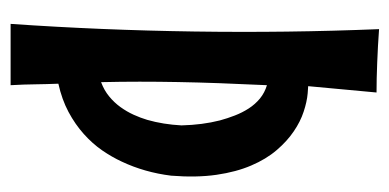

<svg xmlns="http://www.w3.org/2000/svg" viewBox="-212 -540 756 373"><g transform="rotate(90 166.5 -354.0)"><path d="M321.8 -308.1Q315.4 -256.3 294.4 -211.9Q285.6 -192.9 272.5 -173.8Q259.3 -154.8 240.7 -138.2Q222.2 -121.6 198 -108.6Q173.8 -95.7 143.1 -88.9Q144 -66.4 144.3 -44.4Q144.5 -22.5 146 3.9H26.9Q39.1 -171.9 41.7 -352.5Q44.4 -533.2 37.1 -711.9Q70.3 -709.5 102.1 -708.3Q133.8 -707 160.2 -707L147.9 -574.2L162.1 -573.2Q178.2 -571.8 197.5 -565.4Q216.8 -559.1 235.8 -546.1Q254.9 -533.2 272.2 -512.9Q289.6 -492.7 302 -463.6Q314.5 -434.6 320.1 -396Q325.7 -357.4 321.8 -308.1ZM146 -494.1Q143.6 -443.8 142.1 -401.6Q140.6 -359.4 139.9 -321.3Q139.2 -283.2 139.2 -246.8Q139.2 -210.4 140.1 -171.9Q155.8 -177.7 167.7 -187.5Q179.7 -197.3 188.5 -209.5Q197.3 -221.7 203.4 -235.1Q209.5 -248.5 213.4 -261.7Q222.2 -292.5 224.1 -328.1Q223.1 -368.7 214.4 -402.8Q210.4 -417.5 204.8 -431.9Q199.2 -446.3 191.2 -458.7Q183.1 -471.2 171.9 -480.5Q160.6 -489.7 146 -494.1Z"/></g></svg>

Font: Mouse Memoirs
Style: Regular
Weight: 400
Version: Version 1.000